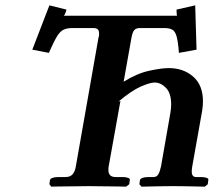

<svg xmlns="http://www.w3.org/2000/svg" viewBox="-20 -698 808 719"><path d="M431 -320 387 -75Q386 -71 386 -67Q386 -63 386 -61Q386 -35 413 -35H439Q451 -35 459.5 -32Q468 -29 466 -23L464 -8L452 1Q452 1 436.5 0.5Q421 0 398 0Q375 0 352 -0.5Q329 -1 314 -1Q301 -1 277.5 -0.5Q254 0 229.5 0Q205 0 188.5 0.5Q172 1 172 1L165 -8L167 -23Q168 -29 177 -32Q186 -35 199 -35H225Q243 -35 252 -45.5Q261 -56 264 -75L349 -558Q351 -563 351 -566.5Q351 -570 351 -574Q351 -593 330 -593H251Q232 -593 218.5 -587Q205 -581 193 -561Q181 -541 163 -500L101 -512L165 -678L229 -662Q228 -657 224.5 -648.5Q221 -640 219 -639H643Q642 -641 641.5 -649.5Q641 -658 641 -662L711 -678L716 -512L650 -500Q647 -541 641.5 -561Q636 -581 625 -587Q614 -593 595 -593H504Q490 -593 483 -585.5Q476 -578 472 -555L443 -392Q493 -423 538.5 -433Q584 -443 612 -443Q667 -443 703.5 -411Q740 -379 740 -319Q740 -301 737 -283L700 -75Q699 -69 698.5 -64.5Q698 -60 698 -56Q698 -35 714 -35H732Q746 -35 754 -32Q762 -29 760 -23L758 -8L747 1Q747 1 725 0.5Q703 0 674.5 -0.5Q646 -1 626 -1Q609 -1 581 -0.5Q553 0 531.5 0.5Q510 1 510 1L502 -8L504 -23Q507 -35 537 -35H555Q567 -35 573 -45.5Q579 -56 583 -75L618 -275Q621 -293 621 -307Q621 -349 601.5 -369Q582 -389 559 -389Q542 -389 507.5 -374Q473 -359 423 -317Z"/></svg>

Font: Libertinus Serif Semibold Italic
Style: Regular
Weight: 600
Italic angle: -11.5°
Designer: Philipp H. Poll, Khaled Hosny
Foundry: Caleb Maclennan
Version: Version 7.051;RELEASE